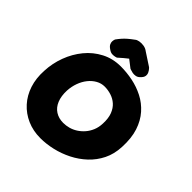

<svg xmlns="http://www.w3.org/2000/svg" viewBox="-222 -1010 1182 1182"><g transform="rotate(45 369.0 -419.0)"><path d="M310 7Q247 7 194.5 -16Q142 -39 104.5 -80.5Q67 -122 48.5 -178.5Q30 -235 34 -303Q37 -371 60.5 -434Q84 -497 125 -547Q166 -597 223 -626.5Q280 -656 349 -656Q400 -656 452 -645.5Q504 -635 551 -611Q598 -587 634 -546.5Q670 -506 689 -448Q708 -390 704 -310Q701 -246 676 -195.5Q651 -145 610.5 -107Q570 -69 519.5 -43.5Q469 -18 415 -5.5Q361 7 310 7ZM343 -159Q367 -159 391 -165.5Q415 -172 437 -186Q459 -200 477 -220.5Q495 -241 506.5 -268.5Q518 -296 519 -330Q521 -377 508.5 -409Q496 -441 474 -460.5Q452 -480 423.5 -489Q395 -498 366 -498Q337 -498 311 -483.5Q285 -469 265 -444Q245 -419 233 -386Q221 -353 219 -316Q217 -267 231.5 -231.5Q246 -196 275 -177.5Q304 -159 343 -159ZM229 -683Q212 -694 206.5 -705.5Q201 -717 201.5 -726.5Q202 -736 204 -742Q206 -748 206 -748Q219 -766 231 -779.5Q243 -793 257.5 -805.5Q272 -818 294 -834Q303 -842 320 -845Q337 -848 356.5 -845Q376 -842 391 -830L475 -775Q475 -775 481.5 -768Q488 -761 494 -749Q500 -737 498 -723Q496 -709 479 -693Q468 -682 454 -679.5Q440 -677 428 -679.5Q416 -682 408 -685Q400 -688 400 -688L351 -726Q338 -716 322.5 -703Q307 -690 293 -677Q293 -677 283 -674Q273 -671 258.5 -671.5Q244 -672 229 -683Z"/></g></svg>

Font: Sour Gummy Black ExtraBold
Style: Regular
Weight: 800
Version: Version 1.000